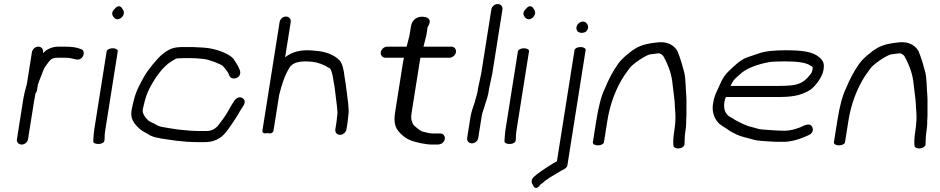

<svg xmlns="http://www.w3.org/2000/svg" viewBox="-20 -714 4654 951"><path d="M113.3 -298.9C105.6 -273.7 98.7 -244.4 94.3 -216.6L63.8 -24.1C61.6 -9.8 72.1 2 87.2 2C102.2 2 116.5 -9.8 118.8 -24L149.2 -215.8C151 -227.6 153.1 -238.7 155.4 -249.2L155.5 -249.5L155.9 -251.8C158.6 -254.8 162.4 -261.5 163.3 -266.9L167.6 -294.4C170.8 -304.3 176.5 -319.7 184.3 -338.8C194.3 -363.2 196.2 -374.3 206.6 -387.4C228 -414.5 228.6 -428 268.3 -428H302.7C317.4 -428 330.6 -426.4 342.3 -423.2C355.1 -419.7 364.8 -416.2 375.8 -421.3C391.9 -428.8 397.7 -446.2 393.6 -458.3C391.4 -464.4 388.7 -468.5 378.5 -471.7C361.3 -479.2 334.6 -483 300.2 -483H271C241.3 -483 214.8 -472.8 194 -452C193.3 -451.3 193.1 -451.1 192.3 -450.3L193.1 -455.5C195.5 -470.5 185 -483 170 -483C155 -483 140.5 -470.5 138.1 -455.5Z M508.3 -460 446.5 -70C445.1 -61.3 444.2 -52.4 443.6 -43.2L441.7 -13.5L441.7 -13C443.1 -3.1 459.9 0.3 472.8 -1C484.5 -2.4 497.9 -8.4 497.6 -20.8L498.3 -31.3L498.2 -31.9C497.8 -40 498.8 -52.9 501.5 -70L563.3 -460C564.6 -468.2 553.2 -475 538.2 -475C523.1 -475 509.6 -468.2 508.3 -460ZM547.9 -669.7C536 -659.6 531.3 -644.4 540.6 -632.3C548.2 -619.2 565.1 -611.8 581.5 -626.8C597.9 -640.9 595.3 -659.8 586.8 -669.2C580 -683.7 564 -691.1 547.9 -669.7Z M886.3 -481C863.5 -481 844.7 -479 829.3 -472.9C815.5 -467.5 799.7 -458.3 783.7 -444.9C757.7 -423.6 707.9 -362.3 692.1 -331.9C675.5 -300.2 654.7 -266.8 643.1 -219.1C636.7 -192.7 633 -176.5 631.8 -168.9C630.6 -161.7 630.2 -153.9 630.4 -146.7C630.5 -121.4 646.6 -97.3 674.4 -73.6C688.7 -61.5 703.9 -56.4 715.9 -48.2C730.9 -36.6 765.4 -28.5 814.1 -22.6C833.7 -20.2 849.1 -16.6 874.8 -14.9L903.5 -12.1L903.9 -12C925.4 -10.7 945.6 -10 964.7 -10H993.9C1039.5 -10 1071.3 -26.5 1097.2 -56.7C1109.9 -71.6 1153.3 -134.9 1162.8 -153.4C1166.6 -160.9 1170.1 -166.6 1172.7 -170.3L1173 -170.7L1186.6 -192C1190.5 -198 1193.3 -205.6 1192 -213C1190.7 -220.3 1185.8 -225.3 1180.3 -228.6C1165.5 -237.5 1148.5 -227.9 1139.2 -213.1C1126.9 -193.6 1123.2 -188.7 1107.8 -160.1C1099.4 -144.6 1081.8 -119.4 1056.4 -87.4C1040.2 -71.7 1022.6 -65 1002.6 -65H973.4C955.5 -65 937.6 -65.6 921.2 -66.8L891.1 -69.6C877.7 -70.5 863.6 -72.1 846.8 -74.7L806.4 -81.1C784.9 -84.5 768.8 -87.3 758.6 -93.4C741.4 -103.7 724.7 -109.7 714.7 -116.8C692.9 -137.9 684.8 -156.7 687 -170.7C687.8 -175.5 689.1 -181.6 690.9 -188.9C700.6 -228.3 706.1 -250.8 728.1 -290.6C751.7 -333.1 787.5 -383.6 825.6 -407.8C840 -416.9 850.4 -422.7 853.8 -424.2C856.5 -424.7 871.1 -426 892.6 -426H925.1C953.1 -426 956.4 -424.5 989.9 -421.8C1013.9 -419.9 1076.5 -395.2 1083.3 -387.4C1097.2 -371.7 1109 -359 1114.8 -342.2C1120.5 -325.6 1137.2 -320.5 1154.8 -329.3C1169.4 -336.6 1171.7 -352 1169 -363.1L1168.9 -363.9L1165.1 -373.2C1158.9 -390.4 1143.3 -410.9 1136.8 -422L1136.3 -422.7L1135.8 -423.3C1115.4 -447.6 1050.8 -473.8 991.1 -478L935.1 -481Z M1696 -73.5 1701.5 -107.8 1706.3 -150.8C1707.7 -160.6 1706.9 -177.2 1704.4 -204.8L1701.1 -229.2C1699.7 -237.3 1698.5 -247.2 1697.3 -260.5C1695.1 -284.1 1689.9 -310.6 1687.2 -329.9C1682.3 -372.8 1675 -402 1660.5 -416.4C1634.5 -442.6 1592.8 -458.3 1548.5 -461.9C1530.5 -463.4 1511.2 -466.5 1483.3 -464.4C1446.3 -461.2 1418.2 -450.2 1393.8 -431.4C1392.9 -430.7 1393.2 -430.9 1392.3 -430.3L1419.9 -604.5C1422.4 -620.1 1411.2 -632 1396.3 -632C1380.5 -632 1367.2 -618.9 1364.9 -604.5L1280 -68.5C1276.8 -47.8 1301.4 -54.1 1305.4 -54.8C1306.2 -54.6 1331.6 -46.8 1335 -68.5L1362.8 -243.9C1376.1 -297.1 1389.6 -339.9 1415.5 -381.8C1416.5 -383.4 1420.7 -388 1427.9 -393.9C1443.1 -406.2 1475.3 -413.3 1526.7 -408C1553.7 -405.2 1583.1 -394.7 1614.4 -374.9L1614.7 -374.7L1615 -374.5C1617.9 -372.6 1626.9 -352.7 1631.7 -314.6C1632.6 -307.1 1634.2 -298.4 1636.3 -288.2C1639.4 -273.4 1642.7 -232.3 1645.8 -213.8L1648.8 -189.2C1651.3 -167.6 1651.8 -153.8 1651.5 -152.2L1646.4 -107.2L1641 -73.5C1638.7 -58.5 1649.1 -46 1664.2 -46C1679.2 -46 1693.7 -58.5 1696 -73.5Z M2160.1 -53H2121.6C2113.1 -53 2095.9 -56 2072.1 -62.5C2062.7 -64.4 2027.5 -92.4 2024.5 -101.3C2017.2 -122.8 2013.8 -123.7 2019.4 -159.4L2059.5 -412.5C2060.5 -418.8 2061.5 -424 2062.5 -428H2206.5C2221.5 -428 2236 -440.5 2238.3 -455.5C2240.7 -470.5 2230.2 -483 2215.2 -483H2077.6L2091.5 -538.1L2098.2 -580.5C2098.2 -580.5 2131.4 -624.9 2078.3 -630.8C2048.1 -634.2 2027.6 -617.9 2020.1 -599.5C2017.8 -593.8 2016.1 -587.5 2015 -580.5L2008.4 -538.9L1994.2 -483H1898C1883 -483 1868.5 -470.5 1866.1 -455.5C1863.8 -440.5 1874.2 -428 1889.3 -428H1980.5L1976 -404.1L1936.9 -157.2C1930.7 -118.3 1934.2 -87.7 1952.4 -65.5C1968.9 -45.4 1986.8 -30.6 2007.9 -21.4C2039.1 -7.9 2089.9 2 2120.1 2H2146.1C2156.2 2 2168.4 -0.5 2176.8 -10.8C2180.3 -15.2 2182.4 -20.4 2183.2 -25.5C2185.6 -40.5 2175.1 -53 2160.1 -53Z M2348.8 -30.5 2366.2 -140.3C2369.5 -161.2 2375 -167.3 2383.3 -198.5L2389.1 -215.9L2389.2 -216.2C2392.2 -227.8 2397.2 -241.1 2399.5 -256L2402.7 -275.9L2418.5 -350.1L2468.6 -666.5C2471 -682.1 2460.4 -694 2445.4 -694C2430.4 -694 2416 -682.1 2413.6 -666.5L2363.6 -350.7L2348 -277.5L2344.7 -257C2343 -246.1 2338.7 -235.6 2335.3 -222.5L2330.6 -204.9C2323.7 -187.1 2313.8 -156.3 2310.3 -134.6L2293.8 -30.5C2291.5 -15.5 2302.7 -4 2317.6 -4C2333.4 -4 2346.6 -16.6 2348.8 -30.5Z M2545.3 -460 2483.5 -70C2482.1 -61.3 2481.2 -52.4 2480.6 -43.2L2478.7 -13.5L2478.7 -13C2480.1 -3.1 2496.9 0.3 2509.8 -1C2521.5 -2.4 2534.9 -8.4 2534.6 -20.8L2535.3 -31.3L2535.2 -31.9C2534.8 -40 2535.8 -52.9 2538.5 -70L2600.3 -460C2601.6 -468.2 2590.2 -475 2575.2 -475C2560.1 -475 2546.6 -468.2 2545.3 -460ZM2584.9 -669.7C2573 -659.6 2568.3 -644.4 2577.6 -632.3C2585.2 -619.2 2602.1 -611.8 2618.5 -626.8C2634.9 -640.9 2632.3 -659.8 2623.8 -669.2C2617 -683.7 2601 -691.1 2584.9 -669.7Z M2841.2 -558.1C2852.7 -548.6 2871.1 -549.7 2882.4 -557.4C2893.6 -567.5 2897.2 -584.7 2886.8 -597C2876.2 -611.1 2857.7 -609.5 2845.8 -598.1C2834.3 -588 2830.7 -570.5 2841.2 -558.1ZM2825.7 -466 2738.5 84.8 2718.6 95.7 2718.2 96.2C2675.7 122.4 2644.9 143.8 2625 161.3C2610 174.3 2610.9 192 2619.1 201.1C2625 218.2 2638.6 226.5 2656.5 200.4L2665.7 193.4L2666.2 194C2673.6 186.2 2686.2 176.2 2703.7 165C2721.6 154.3 2734.1 146.9 2740.6 143L2762.5 129.9C2776.8 124.2 2788.6 115.8 2790.3 105L2880.7 -466C2882 -474.2 2870.6 -481 2855.6 -481C2840.5 -481 2827 -474.2 2825.7 -466Z M2941.5 6C2956.6 6 2970.1 -0.8 2971.4 -9L2988.2 -115C2998.2 -178.1 3016.8 -236.7 3043.8 -290.6C3068 -337.3 3075.2 -344 3097.9 -375.8C3113.5 -396.7 3166.9 -433.2 3195 -443.6C3201.9 -445.8 3219.7 -446.5 3243.1 -450.2C3246.9 -449.8 3255.8 -447.1 3264.5 -437.8C3292.8 -388.1 3307.1 -342 3311 -299.7C3312.7 -282.8 3314.9 -264 3317.8 -243.3C3324.2 -195.4 3320.6 -206.1 3325.1 -153C3326.9 -128.1 3324.8 -96.1 3318.6 -57C3314.8 -33.1 3313.8 -12.9 3315.6 6.7C3315.3 16.7 3328.5 22.1 3341.7 21.3C3355.8 20.3 3371 11.7 3370.5 -1.2C3371 -18.7 3371.3 -42.4 3374.8 -64.2C3377.3 -80.3 3378.6 -92.6 3378.6 -102C3378.1 -121.7 3380.9 -137.4 3380 -162.5C3379.2 -190.4 3381.3 -213.7 3379.1 -241.9C3376 -277.2 3376.8 -320.5 3369.2 -355.5C3360 -390.1 3350.7 -424.1 3334.7 -463C3334.7 -463 3334.4 -462.6 3334.4 -462.6C3334.4 -462.6 3334.2 -463 3334.2 -463C3316.8 -491.6 3284.6 -508.6 3241 -504.4C3202 -500.4 3168.5 -495.8 3133 -477.4C3114.5 -466.3 3103.3 -458.3 3095.1 -450.3C3088.6 -445.8 3082.6 -441.1 3077.1 -436C3064.9 -424 3055.2 -417 3041.5 -397.6C3016 -362 2994.2 -320.7 2974.6 -272.4C2958.3 -239 2944.5 -186.1 2933.2 -115L2916.4 -9C2915.1 -0.8 2926.5 6 2941.5 6Z M3614.4 -317C3617.4 -321.1 3632 -335.2 3657.7 -356.7C3689.3 -379 3731.6 -395.3 3787.3 -405.9C3799.5 -408.3 3827.6 -410 3868.3 -410C3920.6 -410 3972.4 -405.1 3993.2 -389.7C4008.8 -377.7 4006.8 -386.7 4003.6 -366C4002.4 -358.6 3999.3 -352 3993.2 -344.6C3973.8 -319 3953.7 -304.7 3933.6 -298.5L3932.7 -298.2L3931.9 -297.9C3918.7 -292.5 3886.9 -288.5 3838.3 -288.5L3598.6 -288.5C3603.2 -298.4 3608.5 -308.9 3614.4 -317ZM3829.6 -233.5C3899.5 -233.5 3943.1 -238.6 3992.4 -268.2C4016.9 -285.2 4053 -330.9 4058.7 -366.5C4063.9 -399.8 4058.6 -411.2 4039.3 -429.4C4005.7 -458.9 3951.9 -465 3870.2 -465C3812.4 -465 3768.1 -460.3 3736.1 -448.7C3715.8 -441.7 3695.6 -434.8 3675.6 -428.1C3642.4 -414 3614 -384.2 3594.7 -366.6C3570.4 -344.3 3559.5 -327.4 3543.9 -291.3C3528.4 -255.2 3518.6 -243.6 3511.5 -199C3506.5 -167.2 3513.6 -138.2 3531.9 -113.2C3547.4 -92.1 3569.3 -84.4 3584 -73.2C3598.1 -62.5 3612.3 -55.3 3631.3 -46.4C3652.8 -36.2 3693 -28.4 3712.2 -22.2C3728.4 -17 3763.6 -14.6 3825.7 -11.5L3826.3 -11.5H3860.6C3892 -11.5 3926.8 -19.7 3963.1 -34.8L3985.7 -44.8C3993.2 -48.3 4000.5 -53.6 4004.1 -62.2C4007.3 -69.5 4006.4 -76.7 4004.1 -82.5C3993.9 -109 3966.1 -93.9 3942.6 -83C3914.1 -72 3889.1 -66.5 3867.7 -66.5C3827.8 -66.5 3789.8 -70.3 3758.3 -72.4C3732.1 -74.2 3735.8 -77.4 3699 -85.8C3682.2 -89.7 3655.4 -101 3621.1 -119.8C3613.5 -125.2 3606.3 -129.7 3598.8 -133.4C3574.1 -145.5 3562.3 -172.1 3567.9 -207.5C3569.9 -220.3 3572.1 -225.4 3575.4 -233.5Z M4135.5 6C4150.6 6 4164.1 -0.8 4165.4 -9L4182.2 -115C4192.2 -178.1 4210.8 -236.7 4237.8 -290.6C4262 -337.3 4269.2 -344 4291.9 -375.8C4307.5 -396.7 4360.9 -433.2 4389 -443.6C4395.9 -445.8 4413.7 -446.5 4437.1 -450.2C4440.9 -449.8 4449.8 -447.1 4458.5 -437.8C4486.8 -388.1 4501.1 -342 4505 -299.7C4506.7 -282.8 4508.9 -264 4511.8 -243.3C4518.2 -195.4 4514.6 -206.1 4519.1 -153C4520.9 -128.1 4518.8 -96.1 4512.6 -57C4508.8 -33.1 4507.8 -12.9 4509.6 6.7C4509.3 16.7 4522.5 22.1 4535.7 21.3C4549.8 20.3 4565 11.7 4564.5 -1.2C4565 -18.7 4565.3 -42.4 4568.8 -64.2C4571.3 -80.3 4572.6 -92.6 4572.6 -102C4572.1 -121.7 4574.9 -137.4 4574 -162.5C4573.2 -190.4 4575.3 -213.7 4573.1 -241.9C4570 -277.2 4570.8 -320.5 4563.2 -355.5C4554 -390.1 4544.7 -424.1 4528.7 -463C4528.7 -463 4528.4 -462.6 4528.4 -462.6C4528.4 -462.6 4528.2 -463 4528.2 -463C4510.8 -491.6 4478.6 -508.6 4435 -504.4C4396 -500.4 4362.5 -495.8 4327 -477.4C4308.5 -466.3 4297.3 -458.3 4289.1 -450.3C4282.6 -445.8 4276.6 -441.1 4271.1 -436C4258.9 -424 4249.2 -417 4235.5 -397.6C4210 -362 4188.2 -320.7 4168.6 -272.4C4152.3 -239 4138.5 -186.1 4127.2 -115L4110.4 -9C4109.1 -0.8 4120.5 6 4135.5 6Z"/></svg>

Font: MewTooHand
Style: BdWideIta
Weight: 400
Designer: Mew Too, Robert Jablonski
Version: Version 0.77